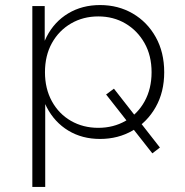

<svg xmlns="http://www.w3.org/2000/svg" viewBox="-20 -546 734 760"><path d="M376 4Q305 4 250.5 -29Q196 -62 165 -121.5Q134 -181 134 -260Q134 -341 164.5 -400.5Q195 -460 250 -493Q305 -526 376 -526Q448 -526 505.5 -492.5Q563 -459 596.5 -399Q630 -339 630 -260Q630 -182 596.5 -122.5Q563 -63 505.5 -29.5Q448 4 376 4ZM108 194V-522H157V-351L149 -260L159 -168V194ZM369 -40Q429 -40 477 -67.5Q525 -95 552.5 -145Q580 -195 580 -260Q580 -326 552 -375.5Q524 -425 476.5 -453Q429 -481 369 -481Q309 -481 261 -453Q213 -425 185.5 -375.5Q158 -326 158 -260Q158 -195 185.5 -145Q213 -95 261 -67.5Q309 -40 369 -40ZM613 38 583 61 400 -172 431 -195Z"/></svg>

Font: Modern
Style: Regular
Weight: 300
Designer: Julieta Ulanovsky
Foundry: Julieta Ulanovsky
Version: Version 8.000